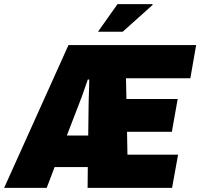

<svg xmlns="http://www.w3.org/2000/svg" viewBox="-70 -905 965 925"><path d="M-50 0 260 -688H875L847 -528H537L539 -428H786L758 -270H542L544 -160H788L759 0H352L353 -100H193L155 0ZM252 -252H355L357 -405Q357 -415 357.5 -429Q358 -443 358.5 -459Q359 -475 359.5 -491.5Q360 -508 360 -522H353Q347 -505 340 -484.5Q333 -464 325.5 -443Q318 -422 311 -405ZM402 -752 496 -885H665V-881L521 -752Z"/></svg>

Font: Archivo Condensed Black
Style: Italic
Weight: 900
Width: 3
Italic angle: -10°
Designer: Hector Gatti
Foundry: Omnibus-Type
Version: Version 2.001